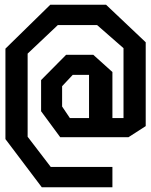

<svg xmlns="http://www.w3.org/2000/svg" viewBox="-20 -689 640 813"><path d="M193 -669 3 -483V-100L157 104H456V18H195L97 -110V-462L225 -583H391L503 -485V-189H456V-384L375 -457H260L154 -350V-218L235 -108H524L597 -155V-510L429 -669ZM243 -238V-324L288 -372H357V-189H276Z"/></svg>

Font: Kode Mono SemiBold
Style: Regular
Weight: 600
Monospace: yes
Designer: Isa Ozler
Foundry: Kadena LLC
Version: Version 1.206;gftools[0.9.28]